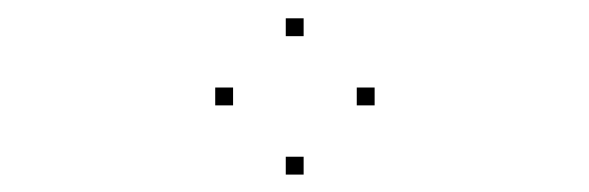

<svg xmlns="http://www.w3.org/2000/svg" viewBox="-20 -170 660 215"><path d="M399.5 -52V-72H379.5V-52ZM320 -129.5V-149.5H300V-129.5ZM241 -52V-72H221V-52ZM320 25.5V5.5H300V25.5Z"/></svg>

Font: Monaspace Krypton Dots Var
Style: Regular
Weight: 400
Designer: Riley Cran and the Lettermatic Team
Version: Version 1.100 (Monaspace Krypton Dots)